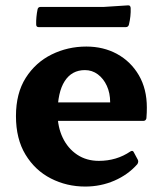

<svg xmlns="http://www.w3.org/2000/svg" viewBox="-20 -683 606 716"><path d="M297.8 12.7Q228.7 12.7 169.7 -17.5Q110.7 -47.7 75.1 -106.4Q39.5 -165.1 39.5 -250.2Q39.5 -335.1 76 -392.7Q112.6 -450.2 172.5 -479.8Q232.5 -509.4 302 -509.4Q366.2 -509.4 417.1 -481.4Q468 -453.4 497.8 -402.4Q527.6 -351.3 527.6 -282.2Q527.6 -273.5 527.3 -263.4Q527 -253.3 526 -241.8Q523.6 -232.2 514.6 -232.2H182.4V-301.1H417.3L390.8 -285.6Q390.8 -290.6 390.8 -294.2Q390.8 -297.8 390.8 -301.8Q390.8 -335.8 378.5 -362.8Q366.2 -389.8 344.9 -405.7Q323.6 -421.6 296.7 -421.6Q247.7 -421.6 221.2 -380.3Q194.7 -339 194.7 -259.9Q194.7 -209.9 213.7 -169.8Q232.8 -129.6 267.6 -106.3Q302.3 -83.1 348.6 -83.1Q414.9 -83.1 466.4 -118.3Q475.2 -123.7 479 -115.1L493.9 -87.4Q497.7 -79.9 492.3 -70.9Q457.8 -31.6 406.7 -9.4Q355.7 12.7 297.8 12.7ZM120 -647.6Q121.6 -657.2 131.6 -657.2H367.4L457.1 -663Q466.1 -664.1 467.3 -653.6Q467.9 -638.1 466.2 -622.4Q464.6 -606.8 460.8 -591.3Q458.4 -581.8 448.8 -581.8H124.5Q114.9 -581.8 114.9 -591.8Q114.5 -605.6 115.9 -620Q117.2 -634.3 120 -647.6Z"/></svg>

Font: Hahmlet
Style: Regular
Weight: 400
Designer: Minjoo Ham & Mark Frömberg
Foundry: hypertype
Version: Version 1.002